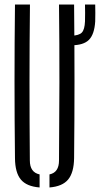

<svg xmlns="http://www.w3.org/2000/svg" viewBox="-20 -820 475 846"><path d="M46 -123Q42 -461.5 46 -800H112Q110 -631 110 -456.5Q110 -282 111.5 -113Q111.5 -60.5 154.5 -51.5V6Q97 1.5 71.8 -29Q46.5 -59.5 46 -123ZM198 6V-51.5Q240 -60 240 -113Q241.5 -282 241.8 -456.5Q242 -631 240 -800H306.5Q310 -461.5 306.5 -123Q305.5 -59.5 280.2 -29Q255 1.5 198 6ZM294 -620.5Q283.5 -620.5 271.5 -622.5V-663.5Q281.5 -662.5 294 -662.5Q328.5 -663.5 340.8 -676.8Q353 -690 354.5 -725.5Q355 -740.5 355 -762.8Q355 -785 354.5 -800H399.5Q400 -785 400 -762.8Q400 -740.5 399.5 -725.5Q396 -669 372.2 -644.8Q348.5 -620.5 294 -620.5Z"/></svg>

Font: Big Shoulders Stencil Display
Style: Regular
Weight: 400
Designer: Patric King
Foundry: XO Type Co
Version: Version 1.000